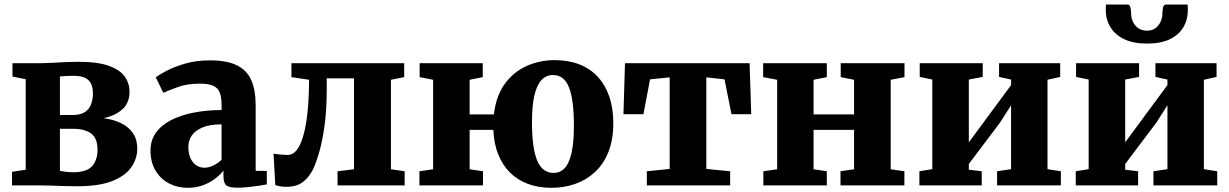

<svg xmlns="http://www.w3.org/2000/svg" viewBox="-20 -840 5570 870"><path d="M329.5 4Q301.5 4 270.8 3Q240 2 211.2 1Q182.5 0 160.5 0H34.5V-61.5L96.5 -71V-481L36.5 -493V-553.5H164Q182.5 -553.5 212.5 -555.2Q242.5 -557 275.2 -558.5Q308 -560 333.5 -560Q425 -560 475.8 -540.8Q526.5 -521.5 546.8 -491Q567 -460.5 567 -425Q567 -373.5 534 -344.2Q501 -315 448.5 -304.5Q493.5 -299 528 -282.2Q562.5 -265.5 582.2 -236.8Q602 -208 602 -166.5Q602 -122 575.5 -83Q549 -44 489.5 -20Q430 4 329.5 4ZM311.5 -59.5Q374 -59.5 398 -88Q422 -116.5 422 -160.5Q422 -215 391.8 -235.8Q361.5 -256.5 313.5 -256.5H251.5V-66Q257.5 -64.5 267 -63Q276.5 -61.5 288.2 -60.5Q300 -59.5 311.5 -59.5ZM251.5 -319H310.5Q345 -319 364.8 -332.2Q384.5 -345.5 392.8 -367.8Q401 -390 401 -416.5Q401 -441 393.2 -459Q385.5 -477 366.5 -486.8Q347.5 -496.5 313.5 -496.5Q297 -496.5 281.5 -495.8Q266 -495 251.5 -493.5Z M829.5 11Q784 11 745.8 -9Q707.5 -29 684.8 -66.8Q662 -104.5 662 -158.5Q662 -204 686.2 -238.2Q710.5 -272.5 754.2 -295.2Q798 -318 856.8 -329.5Q915.5 -341 984 -341.5V-363Q984 -397 976.5 -418.5Q969 -440 948 -450.5Q927 -461 886 -461Q829 -461 786.5 -445.8Q744 -430.5 720 -419.5L686 -489.5Q699.5 -500.5 734 -518.8Q768.5 -537 819 -551.8Q869.5 -566.5 930 -566.5Q1008.5 -566.5 1054 -543.8Q1099.5 -521 1119 -475.8Q1138.5 -430.5 1138.5 -362.5V-66L1189 -65.5V-4.5Q1177.5 -2 1154.2 1.5Q1131 5 1104.2 7.8Q1077.5 10.5 1056 10.5Q1017.5 10.5 1005 -0.5Q992.5 -11.5 992.5 -43V-67Q980 -50.5 957.2 -32.2Q934.5 -14 902.2 -1.5Q870 11 829.5 11ZM907.5 -80Q925.5 -80 947.2 -90.5Q969 -101 984 -116V-276.5Q929.5 -276.5 896.2 -262Q863 -247.5 848.2 -224.8Q833.5 -202 833.5 -175Q833.5 -145 842.8 -124Q852 -103 868.5 -91.5Q885 -80 907.5 -80Z M1278 6.5Q1262.5 6.5 1249.8 4.2Q1237 2 1227.5 -1L1219.5 -144Q1230 -141.5 1250 -139.8Q1270 -138 1284.5 -138Q1314 -138 1335.2 -176.2Q1356.5 -214.5 1368.2 -290.2Q1380 -366 1380.5 -478.5L1300.5 -490.5V-553.5H1811.5V-490.5L1751.5 -478.5V-73L1813.5 -64V0H1509.5V-64L1584 -73V-485H1460.5V-437Q1460.5 -341.5 1450.5 -270Q1440.5 -198.5 1426.2 -149.5Q1412 -100.5 1398.5 -73Q1381.5 -38 1353 -15.8Q1324.5 6.5 1278 6.5Z M2478.5 11Q2420 11 2372.8 -6.5Q2325.5 -24 2291.5 -57.5Q2257.5 -91 2237.8 -139.8Q2218 -188.5 2215.5 -251.5H2108V-73L2168.5 -64V0H1880.5V-64L1942.5 -73V-478.5L1881.5 -490.5V-553.5H2167.5V-490.5L2108 -478.5V-321.5H2218Q2227.5 -405 2267 -459.5Q2306.5 -514 2365.8 -540.8Q2425 -567.5 2493 -567.5Q2555 -567.5 2604 -548.8Q2653 -530 2687.5 -493.2Q2722 -456.5 2740.5 -403.5Q2759 -350.5 2759 -283Q2759 -206 2736.5 -150.5Q2714 -95 2674.8 -59.2Q2635.5 -23.5 2585.2 -6.2Q2535 11 2478.5 11ZM2488 -56.5Q2519 -56.5 2539.5 -79Q2560 -101.5 2570.2 -149Q2580.5 -196.5 2580.5 -270.5Q2580.5 -327.5 2575.2 -370.2Q2570 -413 2559 -442Q2548 -471 2530 -485.5Q2512 -500 2485.5 -500Q2455 -500 2433.8 -477.5Q2412.5 -455 2401.5 -407.8Q2390.5 -360.5 2390.5 -285.5Q2390.5 -228.5 2396.2 -185.5Q2402 -142.5 2413.5 -114Q2425 -85.5 2443.8 -71Q2462.5 -56.5 2488 -56.5Z M2911 0V-64L3014.5 -74.5V-489.5L2925.5 -480.5L2895.5 -322.5H2805L2812 -553.5H3376.5L3384 -322.5H3294.5L3263 -480.5L3180.5 -489.5V-74.5L3288.5 -64V0Z M3439 0V-64L3501.5 -73V-478.5L3438 -490.5V-553.5H3726.5V-490.5L3666.5 -478.5V-321.5H3850V-478.5L3789.5 -490.5V-553.5H4078.5V-490.5L4016 -478.5V-73L4078 -64V0H3788.5V-64L3850 -73V-251.5H3666.5V-73L3726.5 -64V0Z M4146 0V-64L4204.5 -73.5V-479.5L4147.5 -491.5V-553.5H4433V-491.5L4370 -479.5V-195L4422 -265.5L4561.5 -454.5V-479.5L4507 -491.5V-553.5H4784V-491.5L4726.5 -478.5V-73.5L4787 -64V0H4498V-64L4561.5 -73.5V-363L4511 -284L4370 -97V-71L4428.5 -64V0Z M4854.5 0V-64L4913 -73.5V-479.5L4856 -491.5V-553.5H5141.5V-491.5L5078.5 -479.5V-195L5130.5 -265.5L5270 -454.5V-479.5L5215.5 -491.5V-553.5H5492.5V-491.5L5435 -478.5V-73.5L5495.5 -64V0H5206.5V-64L5270 -73.5V-363L5219.5 -284L5078.5 -97V-71L5137 -64V0ZM5089 -819.5Q5100 -819.5 5102.8 -804.5Q5105.5 -789.5 5105.5 -776Q5105.5 -759 5113.5 -741.5Q5121.5 -724 5137.5 -712.5Q5153.5 -701 5177.5 -701Q5200.5 -701 5215.8 -712.5Q5231 -724 5239 -741.5Q5247 -759 5247 -776Q5247 -789.5 5249.8 -804.5Q5252.5 -819.5 5263.5 -819.5H5361Q5362 -815.5 5362.2 -807.5Q5362.5 -799.5 5362.5 -795.5Q5362.5 -751.5 5342.2 -716.8Q5322 -682 5280.8 -662.2Q5239.5 -642.5 5176.5 -642.5Q5116 -642.5 5074.5 -662.2Q5033 -682 5011.8 -716.8Q4990.5 -751.5 4990.5 -795.5Q4990.5 -801.5 4991 -807.5Q4991.5 -813.5 4991.5 -819.5Z"/></svg>

Font: Merriweather 24pt Black
Style: Regular
Weight: 900
Designer: Eben Sorkin
Foundry: Eben Sorkin
Version: Version 2.100